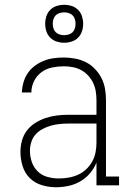

<svg xmlns="http://www.w3.org/2000/svg" viewBox="-20 -780 540 808"><path d="M215 8Q185 8 155.5 -1Q126 -10 105 -31Q84 -52 75 -81.5Q66 -111 66 -141Q66 -165 72.5 -188.5Q79 -212 93.5 -231Q108 -250 129 -263Q150 -276 172.5 -283.5Q195 -291 219 -294Q243 -297 268 -297H386V-358Q386 -377 383 -395.5Q380 -414 372 -431Q364 -448 351 -462Q338 -476 321.5 -485Q305 -494 286 -497.5Q267 -501 248 -501Q224 -501 199.5 -496Q175 -491 155 -476.5Q135 -462 123.5 -439Q112 -416 112 -391H72Q73 -413 79 -434Q85 -455 97 -472.5Q109 -490 126.5 -503Q144 -516 164 -524Q184 -532 205.5 -535Q227 -538 248 -538Q272 -538 296 -533.5Q320 -529 341 -518.5Q362 -508 379 -490.5Q396 -473 407 -451.5Q418 -430 422 -406Q426 -382 426 -358V-37H481V0H386V-96Q376 -71 358.5 -50.5Q341 -30 317.5 -16.5Q294 -3 267.5 2.5Q241 8 215 8ZM227 -29Q248 -29 268.5 -32.5Q289 -36 308 -44.5Q327 -53 342.5 -67.5Q358 -82 368 -100Q378 -118 382 -138.5Q386 -159 386 -180V-260H268Q249 -260 230 -258Q211 -256 193.5 -251Q176 -246 159 -237Q142 -228 129.5 -214Q117 -200 111.5 -181.5Q106 -163 106 -145Q106 -121 114 -98Q122 -75 139 -58.5Q156 -42 179.5 -35.5Q203 -29 227 -29ZM250 -600Q234 -600 218.5 -605Q203 -610 191.5 -621.5Q180 -633 175 -648.5Q170 -664 170 -680Q170 -696 175 -711.5Q180 -727 191.5 -738.5Q203 -750 218.5 -755Q234 -760 250 -760Q266 -760 281.5 -755Q297 -750 308.5 -738.5Q320 -727 325 -711.5Q330 -696 330 -680Q330 -664 325 -648.5Q320 -633 308.5 -621.5Q297 -610 281.5 -605Q266 -600 250 -600ZM250 -632Q260 -632 269.5 -635Q279 -638 285.5 -644.5Q292 -651 295 -660.5Q298 -670 298 -680Q298 -690 295 -699.5Q292 -709 285.5 -715.5Q279 -722 269.5 -725Q260 -728 250 -728Q240 -728 230.5 -725Q221 -722 214.5 -715.5Q208 -709 205 -699.5Q202 -690 202 -680Q202 -670 205 -660.5Q208 -651 214.5 -644.5Q221 -638 230.5 -635Q240 -632 250 -632Z"/></svg>

Font: Iosevka Slab Extralight
Style: Regular
Weight: 200
Monospace: yes
Designer: Belleve Invis
Foundry: Belleve Invis
Version: Version 11.1.1; ttfautohint (v1.8.3)